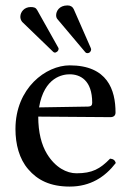

<svg xmlns="http://www.w3.org/2000/svg" viewBox="-20 -678 487 708"><path d="M93 -652C69.6 -652 55 -633.9 55 -616C55 -610 57 -603 62 -597L176 -487C178 -485 180 -484 183 -484C185.6 -484 196 -488.3 196 -498C196 -499 196 -501 195 -502L117 -641C112 -650 105 -652 93 -652ZM229 -658C197.5 -658 187 -635.8 187 -622C187 -617 188 -611 193 -606L295 -485C297 -483 299 -482 302 -482C313.2 -482 316 -492.4 316 -495C316 -496 316 -498 314.7 -501L252 -644C248 -653 240 -658 229 -658ZM124 -282C143 -395 213 -404 237 -404C275 -404 320 -383 320 -299C320 -290 316 -285.2 305 -285ZM386 -93C349 -55 320 -39 262 -39C226 -39 184 -60 153 -111C133 -144 121 -190 121 -248L387 -246C399 -246 406 -252 406 -263C406 -347 376 -437 237 -437C150 -437 37 -354 37 -202C37 -146 51 -92 84 -54C118 -14 165 10 237 10C313 10 367 -25 407 -77C404 -87 398 -92 386 -93Z"/></svg>

Font: Libertinus Serif
Style: Regular
Weight: 400
Designer: Philipp H. Poll
Foundry: Khaled Hosny
Version: Version 6.2